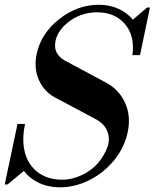

<svg xmlns="http://www.w3.org/2000/svg" viewBox="-36 -780 654 812"><path d="M217.8 12.2Q168.9 12.2 129.6 -6.1Q90.3 -24.4 64.9 -57.1L-3.9 0H-16.1L38.1 -255.9H69.8Q58.1 -200.2 64.9 -156.2Q71.8 -112.3 93.8 -82Q115.7 -51.8 149.7 -35.9Q183.6 -20 225.1 -20Q269 -20 311 -40Q353 -60.1 379.2 -91.3Q405.3 -122.6 418 -157Q430.7 -191.4 418 -224.4Q405.3 -257.3 367.2 -276.9L208 -361.8Q154.8 -386.2 130.4 -437.5Q106 -488.8 119.1 -551.8Q137.2 -638.2 214.1 -699Q291 -759.8 381.8 -759.8Q426.8 -759.8 464.1 -743.2Q501.5 -726.6 525.9 -696.8L585.9 -748H598.1L556.2 -546.9H523.9Q535.2 -628.4 492.4 -678.2Q449.7 -728 375 -728Q302.7 -728 248 -682.6Q204.1 -645.5 197.8 -601.1Q190.4 -552.2 236.3 -524.9Q238.3 -523.9 240.2 -522.9L413.1 -430.2Q467.8 -400.9 493.2 -344.5Q518.6 -288.1 503.9 -220.2Q490.7 -157.2 447.8 -103.8Q404.8 -50.3 343.5 -19Q282.2 12.2 217.8 12.2Z"/></svg>

Font: Fin Serif Display
Style: Italic
Weight: 400
Italic angle: -12°
Designer: J. Blake Harris
Version: Version 1.006;FEAKit 1.0